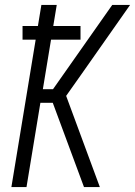

<svg xmlns="http://www.w3.org/2000/svg" viewBox="-20 -755 545 775"><path d="M26 0 124 -595H71V-650H133L147 -735H209L195 -650H305V-595H186L153 -395H194L433 -735H505L312 -460L247 -368L383 0H319L193 -340H143L87 0Z"/></svg>

Font: Iosevka Curly Light Oblique
Style: Regular
Weight: 300
Italic angle: -9°
Monospace: yes
Designer: Belleve Invis
Foundry: Belleve Invis
Version: Version 11.1.0; ttfautohint (v1.8.3)